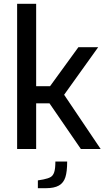

<svg xmlns="http://www.w3.org/2000/svg" viewBox="-20 -783 561 1009"><path d="M70 -763H170V-330H243L392 -535H496L317 -285L509 0H405L240 -240H170V0H70ZM179 165 208 160Q233 155 246 147.5Q259 140 265 121.5Q271 103 271 66H333Q333 119 323.5 148.5Q314 178 289.5 192Q265 206 221 206H179Z"/></svg>

Font: Exo Medium
Style: Regular
Weight: 500
Designer: Natanael Gama
Foundry: Natanael Gama
Version: Version 1.500; ttfautohint (v1.6)